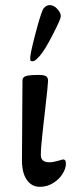

<svg xmlns="http://www.w3.org/2000/svg" viewBox="-20 -709 296 743"><path d="M65 -95 67 -398Q67 -410 80 -414.5Q93 -419 130 -419Q152 -419 159 -413.5Q166 -408 166 -396Q166 -383 154 -279Q152 -261 145 -199Q138 -137 138 -109Q138 -81 171 -81Q185 -81 202 -86Q219 -91 223 -92Q230 -92 232.5 -88Q235 -84 235 -75Q235 -57 222 -36Q209 -15 185.5 -0.5Q162 14 134 14Q102 14 83 -14Q64 -42 65 -95ZM97 -486Q97 -501 115.5 -572.5Q134 -644 145 -670Q149 -679 157.5 -684.5Q166 -690 174 -689Q189 -689 203 -673Q217 -657 215 -644Q214 -633 184 -574.5Q154 -516 135 -494Q129 -487 121 -479.5Q113 -472 106 -472Q99 -472 98 -474.5Q97 -477 97 -486Z"/></svg>

Font: EB Garamond Medium
Style: Regular
Weight: 500
Designer: Georg Duffner and Octavio Pardo
Foundry: Georg Duffner
Version: Version 1.000